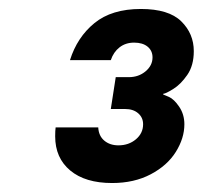

<svg xmlns="http://www.w3.org/2000/svg" viewBox="-20 -787 452 428"><path d="M103 -483Q103 -496 104 -503H199Q200 -484 212.5 -473.5Q225 -463 244 -463Q267 -463 283 -476.5Q299 -490 299 -510Q299 -525 288 -534.5Q277 -544 259 -544H227L238 -615H267Q289 -615 304.5 -628Q320 -641 320 -659Q320 -674 309 -683Q298 -692 279 -692Q260 -692 246.5 -681.5Q233 -671 227 -653H136Q152 -704 190.5 -735.5Q229 -767 294 -767Q356 -767 384 -739.5Q412 -712 412 -673Q412 -641 397.5 -620Q383 -599 366 -588.5Q349 -578 344 -578V-576Q345 -576 356.5 -571Q368 -566 379.5 -549Q391 -532 391 -510Q391 -479 372 -448.5Q353 -418 316 -398.5Q279 -379 230 -379Q170 -379 136.5 -407Q103 -435 103 -483Z"/></svg>

Font: Be Vietnam ExtraBold
Style: Italic
Weight: 800
Italic angle: -9.778°
Designer: Gabriel Lam
Foundry: TypeRant
Version: Version 3.000